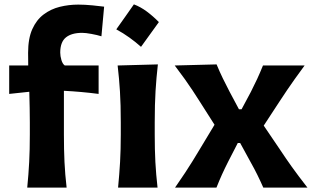

<svg xmlns="http://www.w3.org/2000/svg" viewBox="-20 -847 1421 867"><path d="M584.6 -827.3Q614.6 -816 642.8 -795.1Q671 -774.1 697.4 -747.3Q657.1 -690.9 616.8 -635.5Q592.1 -657.6 564.4 -677.4Q536.8 -697.3 505.1 -714.5Q525.5 -743.5 545.4 -771.4Q565.2 -799.4 584.6 -827.3ZM103 0Q108.9 -59.6 111.8 -115.2Q114.7 -170.9 114.7 -239.7V-294.4Q114.7 -325.2 114 -359.6Q113.3 -394 112.3 -432.6L21.5 -422.9V-551.3H107.4Q107.4 -566.4 107.2 -580.6Q106.9 -594.7 106.9 -608.4Q106.9 -672.9 125.7 -715.1Q144.5 -757.3 177 -781.7Q209.5 -806.2 250 -816.2Q290.5 -826.2 333.5 -826.2Q362.8 -826.2 397.7 -822.8Q432.6 -819.3 450.2 -816.9L438 -683.1Q419.4 -689 393.1 -693.8Q366.7 -698.7 351.1 -698.7Q303.2 -698.7 277.6 -678Q252 -657.2 252 -609.4Q252 -593.8 257.3 -575.9Q262.7 -558.1 272.5 -551.3H425.3V-422.9Q384.8 -428.2 345.9 -431.6Q307.1 -435.1 268.6 -437V-239.7Q268.6 -170.9 271.2 -115.2Q273.9 -59.6 280.8 0ZM513.2 0Q519 -59.6 522.2 -115.2Q525.4 -170.9 525.4 -239.7V-294.4Q525.4 -375.5 521.7 -433.8Q518.1 -492.2 511.2 -551.3L692.9 -556.2Q686 -495.6 682.4 -436.3Q678.7 -377 678.7 -294.4V-239.7Q678.7 -170.9 681.6 -115.2Q684.6 -59.6 691.4 0Z M770.5 0Q797.4 -38.6 815.9 -66.9Q834.5 -95.2 850.1 -120.4Q865.7 -145.5 882.8 -174.3L948.7 -283.7L883.8 -385.7Q866.2 -413.6 849.9 -438.2Q833.5 -462.9 814.5 -489.7Q795.4 -516.6 769 -551.3L958 -556.2Q972.2 -522 986.1 -493.4Q1000 -464.8 1016.6 -433.1L1059.1 -353.5H1070.8L1112.8 -432.1Q1128.9 -463.9 1141.4 -490.7Q1153.8 -517.6 1167.5 -551.3H1355.5Q1329.1 -515.1 1310.5 -489.3Q1292 -463.4 1276.4 -440.2Q1260.7 -417 1242.2 -388.7L1170.9 -279.8L1243.7 -172.4Q1270.5 -131.8 1297.9 -93.5Q1325.2 -55.2 1368.2 0H1168.9Q1155.3 -30.8 1142.3 -57.1Q1129.4 -83.5 1111.8 -114.7L1064.5 -201.2H1053.7L1011.2 -118.7Q994.6 -85.9 982.7 -59.6Q970.7 -33.2 957.5 0Z"/></svg>

Font: Pinar-FD Bold
Style: Regular
Weight: 700
Designer: Amin Abedi
Version: Version 3.000